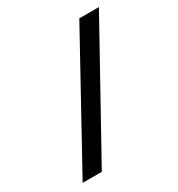

<svg xmlns="http://www.w3.org/2000/svg" viewBox="-138 -576 685 738"><g transform="rotate(-30 204.0 -207.0)"><path d="M408 -484H321L16 70H101Z"/></g></svg>

Font: Hussar Tani
Style: Kurs
Weight: 700
Foundry: Cannot Into Space Fonts
Version: Version 0.92